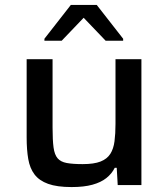

<svg xmlns="http://www.w3.org/2000/svg" viewBox="-20 -750 680 778"><path d="M270 8Q211 8 175 -5Q139 -18 120 -43Q101 -68 94.5 -105.5Q88 -143 88 -193V-510H193V-233Q193 -182 197 -152.5Q201 -123 213.5 -108.5Q226 -94 250.5 -89.5Q275 -85 315 -85Q361 -85 387.5 -95.5Q414 -106 427 -126.5Q440 -147 444 -177.5Q448 -208 448 -248V-510H553V0H457L453 -70H445Q433 -46 411 -28.5Q389 -11 354.5 -1.5Q320 8 270 8ZM160 -585V-593L267 -730H372L479 -593V-585H408L319 -678L230 -585Z"/></svg>

Font: Saira SemiExpanded Medium
Style: Regular
Weight: 500
Width: 6
Designer: Hector Gatti with collaboration of the Omnibus-Type team
Foundry: Omnibus-Type
Version: Version 1.101